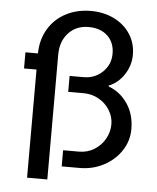

<svg xmlns="http://www.w3.org/2000/svg" viewBox="-55 -775 724 888"><g transform="rotate(5 307.0 -331.0)"><path d="M542 -543Q542 -493 514 -450.5Q486 -408 442 -391L444 -387Q499 -366 532 -316.5Q565 -267 565 -200Q565 -145 535 -99.5Q505 -54 454 -27Q403 0 342 0H259V-75H332Q372 -75 403.5 -94.5Q435 -114 453 -146Q471 -178 471 -214Q471 -249 452 -279.5Q433 -310 401 -328Q369 -346 332 -346H259V-420H324Q376 -420 412 -454.5Q448 -489 448 -540Q448 -591 415.5 -622Q383 -653 327 -653Q270 -653 234 -614.5Q198 -576 198 -513V66H104V-436H46V-511H104Q105 -576 135 -625.5Q165 -675 216.5 -701.5Q268 -728 331 -728Q392 -728 440 -704Q488 -680 515 -638Q542 -596 542 -543Z"/></g></svg>

Font: Chivo
Style: Regular
Weight: 400
Designer: Hector Gatti
Foundry: Omnibus-Type
Version: Version 1.006; ttfautohint (v1.4.1)